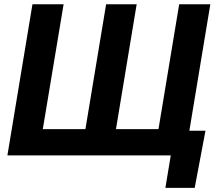

<svg xmlns="http://www.w3.org/2000/svg" viewBox="-20 -748 1041 924"><path d="M136.2 -727.5H286.1L186 -126.5H391.1L490.7 -727.5H637.7L538.1 -126.5H742.7L842.3 -727.5H992.2L871.6 0H15.6ZM775.9 156.2 801.8 0H759.8L779.3 -118.7H968.8L917 156.2Z"/></svg>

Font: Inter 24pt
Style: Bold Italic
Weight: 700
Italic angle: -9.3988°
Version: Version 4.001;git-66647c0bb